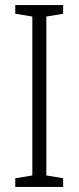

<svg xmlns="http://www.w3.org/2000/svg" viewBox="-20 -734 309 754"><path d="M228 0V-34L162 -45V-669L228 -680V-714H40V-680L107 -669V-45L40 -34V0Z"/></svg>

Font: Noto Sans Thai Cond Light
Style: Regular
Weight: 300
Width: 3
Designer: Monotype Design Team
Foundry: Monotype Imaging Inc.
Version: Version 2.002